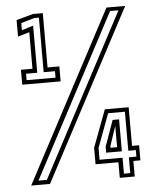

<svg xmlns="http://www.w3.org/2000/svg" viewBox="-51 -743 628 787"><g transform="rotate(-5 263.0 -350.0)"><path d="M45 -415V-476.5H92.5V-627L45 -613V-681L114 -700H154.5V-476.5H203V-415ZM64.5 -432H183.5V-458.5H137V-683H118L63 -667V-637.5L110.5 -652.5V-458.5H64.5ZM45.5 0 416.5 -700H493.5L123 0ZM77 -17.5H111.5L464.5 -684.5H430ZM410 0V-64H316V-132L373.5 -285H471.5V-126H500.5V-64H471.5V0ZM428.5 -15.5H454.5V-80.5H485.5V-107.5H454.5V-268H385.5L334 -129.5V-81H428.5ZM363.5 -107.5V-132L401.5 -239H428V-107.5ZM383 -126H410V-213.5L383 -132.5Z"/></g></svg>

Font: Tourney Expanded
Style: Regular
Weight: 400
Width: 7
Designer: Tyler Finck
Foundry: Etcetera Type Co
Version: Version 1.010; ttfautohint (v1.8.3)